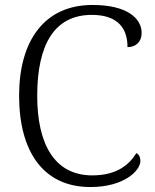

<svg xmlns="http://www.w3.org/2000/svg" viewBox="-20 -744 625 774"><path d="M344 10C483 10 546 -58 546 -95C546 -110 540 -121 530 -127C500 -79 450 -37 352 -37C199 -37 130 -164 130 -358C130 -562 198 -684 350 -684C460 -684 494 -625 494 -554C527 -554 551 -575 551 -611C551 -671 491 -724 353 -724C159 -724 57 -580 57 -358C57 -134 154 10 344 10Z"/></svg>

Font: Noto Serif Devanagari Light
Style: Regular
Weight: 300
Designer: Universal Thirst, Indian Type Foundry and the Monotype Design Team
Foundry: Monotype Imaging Inc.
Version: Version 2.004